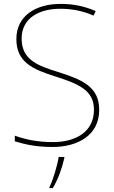

<svg xmlns="http://www.w3.org/2000/svg" viewBox="-20 -837 583 985"><path d="M489 -273C489 -391 404 -428 277 -468C174 -500 91 -530 91 -639C91 -746 183 -792 289 -792C342 -792 398 -784 460 -757L471 -780C412 -806 354 -817 291 -817C165 -817 64 -757 64 -637C64 -518 147 -482 263 -445C386 -406 462 -373 462 -274C462 -158 365 -108 252 -108C171 -108 109 -122 56 -141V-112C104 -98 158 -83 250 -83C380 -83 489 -144 489 -273ZM310 -26V-32H281C275 11 250 92 234 122V128H251C279 81 298 26 310 -26Z"/></svg>

Font: Noto Sans Kannada UI Thin
Style: Regular
Weight: 100
Designer: Jelle Bosma - Monotype Design Team
Foundry: Monotype Imaging Inc.
Version: Version 2.005